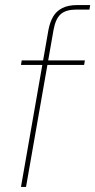

<svg xmlns="http://www.w3.org/2000/svg" viewBox="-20 -740 377 760"><path d="M63 0 172 -623Q178 -653 190.5 -674.5Q203 -696 226.5 -708Q250 -720 287 -720H337L334 -702H281Q241 -702 220.5 -684Q200 -666 192 -622L83 0ZM63 -483 66 -501H316L313 -483Z"/></svg>

Font: DM Sans 18pt Thin
Style: Italic
Weight: 250
Italic angle: -10°
Designer: Colophon Foundry, Jonny Pinhorn
Foundry: Colophon Foundry
Version: Version 4.004;gftools[0.9.30]